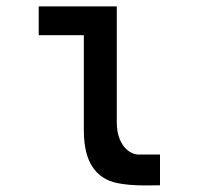

<svg xmlns="http://www.w3.org/2000/svg" viewBox="-20 -570 640 600"><path d="M242 -163V-460H101V-550H345V-187Q345 -156.5 354.5 -134.2Q364 -112 379.2 -100Q394.5 -88 411 -87H480V9L435.5 9.5Q381 9.5 346 2Q296 -8 269 -48.5Q242 -89 242 -163Z"/></svg>

Font: JuliaMono
Style: Bold
Weight: 700
Monospace: yes
Designer: cormullion
Foundry: corm
Version: Version 0.055; ttfautohint (v1.8.4)